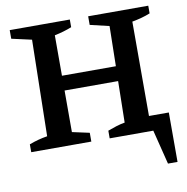

<svg xmlns="http://www.w3.org/2000/svg" viewBox="-90 -739 985 1010"><g transform="rotate(-10 403.0 -234.0)"><path d="M28 0V-42Q75 -60 125 -68L135 -582L28 -606V-652H349V-611Q306 -594 257 -584V-368H545L549 -582L447 -606V-652H768V-611Q746 -602 722 -595.5Q698 -589 671 -584V-80H777V184H726L680 0H447V-41Q471 -50 493.5 -57Q516 -64 539 -68L543 -289H257V-67L349 -47V0Z"/></g></svg>

Font: Piazzolla SemiBold
Style: Regular
Weight: 600
Designer: Juan Pablo del Peral
Foundry: Huerta Tipografica
Version: Version 1.330